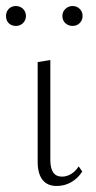

<svg xmlns="http://www.w3.org/2000/svg" viewBox="-27 -613 320 637"><path d="M161 4Q130 4 114 -16.5Q98 -37 98 -76V-407L140 -414V-82Q140 -55 149.5 -41Q159 -27 179 -27Q194 -27 208.5 -35.5Q223 -44 234 -61L246 -44Q232 -22 210 -9Q188 4 161 4ZM26 -527Q11 -527 2 -536Q-7 -545 -7 -560Q-7 -574 2 -583.5Q11 -593 26 -593Q40 -593 49.5 -583.5Q59 -574 59 -560Q59 -546 49.5 -536.5Q40 -527 26 -527ZM214 -527Q200 -527 190 -536Q180 -545 180 -560Q180 -574 190 -583.5Q200 -593 214 -593Q228 -593 237.5 -583.5Q247 -574 247 -560Q247 -546 237.5 -536.5Q228 -527 214 -527Z"/></svg>

Font: Ysabeau Infant ExtraLight
Style: Regular
Weight: 250
Designer: Christian Thalmann (Catharsis Fonts)
Version: Version 2.001;gftools[0.9.30]; featfreeze: ss01,ss02,lnum